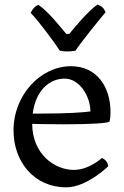

<svg xmlns="http://www.w3.org/2000/svg" viewBox="-20 -801 540 839"><path d="M39.1 -231.4C39.1 -92.3 130.9 17.6 269 17.6C359.9 17.6 453.1 -74.7 453.1 -74.7C450.7 -101.1 425.3 -110.8 425.3 -110.8C425.3 -110.8 370.1 -58.6 302.7 -58.6C218.3 -58.6 121.6 -127.4 120.6 -259.8C120.6 -259.8 180.2 -257.8 257.8 -257.8C385.3 -257.8 455.1 -263.2 458.5 -270C458.5 -270 462.9 -281.7 462.9 -311.5C462.9 -417 406.7 -511.7 289.6 -511.7C157.7 -511.7 39.1 -386.2 39.1 -231.4ZM123 -304.7C135.7 -405.8 196.3 -457.5 262.2 -457.5C329.1 -457.5 375 -378.4 375 -314C342.3 -309.6 274.4 -304.7 161.1 -304.7ZM241.2 -579.6C251.5 -577.1 262.7 -576.2 274.9 -576.2C286.1 -576.2 297.9 -577.1 310.1 -579.6C326.2 -606.9 429.7 -734.9 441.4 -747.6C433.1 -767.1 426.3 -772.5 405.8 -781.2C363.8 -751 312.5 -689 282.7 -652.8H269.5C238.8 -689.9 188.5 -752.9 147.9 -779.8C134.3 -773.9 126 -768.1 113.8 -745.1C150.4 -707.5 225.1 -606 241.2 -579.6Z"/></svg>

Font: Trykker
Style: Regular
Weight: 400
Designer: Magnus Gaarde
Foundry: Magnus Gaarde
Version: Version 1.001